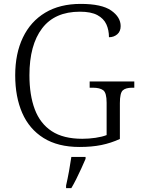

<svg xmlns="http://www.w3.org/2000/svg" viewBox="-20 -744 722 985"><path d="M388 10Q277 10 203.5 -36Q130 -82 94 -164.5Q58 -247 58 -358Q58 -469 97.5 -551.5Q137 -634 212 -679Q287 -724 394 -724Q502 -724 550.5 -690Q599 -656 599 -610Q599 -583 581.5 -568Q564 -553 539 -553Q539 -590 525.5 -619.5Q512 -649 479.5 -666.5Q447 -684 390 -684Q261 -684 196 -598.5Q131 -513 131 -358Q131 -256 158.5 -183Q186 -110 245.5 -71Q305 -32 402 -32Q436 -32 470 -37Q504 -42 527 -51V-217Q527 -268 509.5 -281Q492 -294 457 -294H440V-326H669V-294H658Q625 -294 610 -280.5Q595 -267 595 -215V-31Q549 -10 500 0Q451 10 388 10ZM319 208Q327 173 334 134.5Q341 96 346 61H419V71Q410 92 397.5 119.5Q385 147 371.5 174Q358 201 346 221H319Z"/></svg>

Font: Noto Serif Myanmar Light
Style: Regular
Weight: 300
Designer: Ben Mitchell and the Monotype Design Team
Foundry: Monotype Imaging Inc.
Version: Version 2.106; ttfautohint (v1.8.4.7-5d5b)